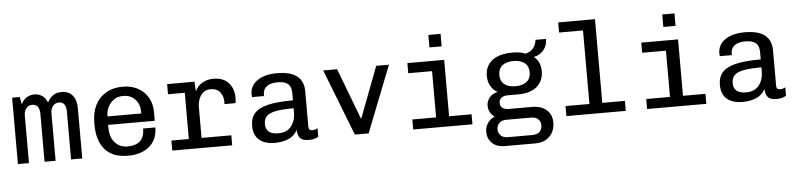

<svg xmlns="http://www.w3.org/2000/svg" viewBox="-50 -1002 6100 1472"><g transform="rotate(-5 3000.0 -266.5)"><path d="M53 0V-511H112L122 -454Q137 -486 164 -503.5Q191 -521 224 -521Q258 -521 284.5 -503Q311 -485 324 -450Q342 -484 368 -502.5Q394 -521 434 -521Q489 -521 518.5 -485.5Q548 -450 548 -386V0H462V-368Q462 -443 406 -443Q379 -443 361 -421.5Q343 -400 343 -368V0H258V-368Q258 -443 200 -443Q173 -443 155.5 -421.5Q138 -400 138 -368V0Z M900 10Q819 10 766.5 -22Q714 -54 689 -111.5Q664 -169 664 -245V-266Q664 -344 693 -401Q722 -458 776 -489.5Q830 -521 904 -521Q972 -521 1022.5 -493Q1073 -465 1100 -416.5Q1127 -368 1127 -307V-239H768V-222Q768 -143 806 -102Q844 -61 902 -61Q966 -61 999.5 -92Q1033 -123 1033 -188H1127Q1127 -95 1065 -42.5Q1003 10 900 10ZM769 -304H1029V-319Q1029 -375 994 -412.5Q959 -450 902 -450Q859 -450 829.5 -429Q800 -408 784.5 -375.5Q769 -343 769 -309Z M1241 0V-77H1375V-433H1246V-511H1456L1461 -436Q1478 -476 1516 -498.5Q1554 -521 1603 -521Q1678 -521 1718.5 -476.5Q1759 -432 1759 -363Q1759 -352 1758.5 -342.5Q1758 -333 1756 -320H1671V-341Q1671 -381 1647 -412Q1623 -443 1573 -443Q1539 -443 1517 -424Q1495 -405 1484 -375.5Q1473 -346 1473 -315V-77H1702V0Z M2031 10Q1952 10 1909.5 -27Q1867 -64 1867 -136Q1867 -195 1899.5 -232Q1932 -269 2004 -286Q2076 -303 2196 -303V-359Q2196 -407 2171 -429Q2146 -451 2089 -451Q2036 -451 2007 -429Q1978 -407 1978 -367V-355H1886Q1884 -372 1884 -377Q1884 -443 1940.5 -482Q1997 -521 2092 -521Q2296 -521 2296 -363V-92Q2296 -75 2303.5 -68.5Q2311 -62 2325 -62Q2348 -62 2365 -74V-9Q2337 10 2293 10Q2248 10 2228 -7.5Q2208 -25 2204 -73Q2178 -26 2131 -8Q2084 10 2031 10ZM1884 -376Q1884 -374 1883.5 -378.5Q1883 -383 1884 -377ZM2062 -61Q2130 -61 2163 -104.5Q2196 -148 2196 -211V-242Q2109 -242 2059 -232.5Q2009 -223 1987.5 -201Q1966 -179 1966 -141Q1966 -61 2062 -61Z M2646 0 2447 -511H2554L2703 -119H2706L2855 -511H2953L2752 0Z M3095 0V-77H3278V-433H3095V-511H3378V-77H3551V0ZM3274 -616V-712H3368V-616Z M3785 188Q3720 188 3685.5 153Q3651 118 3651 67Q3651 29 3672 -1Q3693 -31 3726 -45Q3703 -59 3691 -82Q3679 -105 3679 -131Q3679 -166 3701.5 -194Q3724 -222 3765 -230Q3693 -272 3693 -360Q3693 -434 3746.5 -477.5Q3800 -521 3905 -521Q3966 -521 4005 -504Q4045 -515 4065 -541Q4085 -567 4089 -603H4170Q4170 -553 4141.5 -518Q4113 -483 4067 -474V-472Q4116 -431 4116 -360Q4116 -286 4065.5 -242Q4015 -198 3920 -198H3838Q3808 -198 3790.5 -183.5Q3773 -169 3773 -145Q3773 -120 3790.5 -106.5Q3808 -93 3837 -93H4018Q4089 -93 4129.5 -56.5Q4170 -20 4170 40Q4170 105 4129.5 146.5Q4089 188 4015 188ZM3906 -262Q3961 -262 3992 -287Q4023 -312 4023 -359Q4023 -406 3992 -431Q3961 -456 3906 -456Q3851 -456 3820 -431Q3789 -406 3789 -359Q3789 -312 3820 -287Q3851 -262 3906 -262ZM3813 122H4002Q4039 122 4058 102.5Q4077 83 4077 54Q4077 26 4058.5 7Q4040 -12 4002 -12H3813Q3777 -12 3758 7.5Q3739 27 3739 55Q3739 83 3758 102.5Q3777 122 3813 122Z M4274 0V-77H4458V-643H4274V-721H4557V-77H4731V0Z M4895 0V-77H5078V-433H4895V-511H5178V-77H5351V0ZM5074 -616V-712H5168V-616Z M5631 10Q5552 10 5509.5 -27Q5467 -64 5467 -136Q5467 -195 5499.5 -232Q5532 -269 5604 -286Q5676 -303 5796 -303V-359Q5796 -407 5771 -429Q5746 -451 5689 -451Q5636 -451 5607 -429Q5578 -407 5578 -367V-355H5486Q5484 -372 5484 -377Q5484 -443 5540.5 -482Q5597 -521 5692 -521Q5896 -521 5896 -363V-92Q5896 -75 5903.5 -68.5Q5911 -62 5925 -62Q5948 -62 5965 -74V-9Q5937 10 5893 10Q5848 10 5828 -7.5Q5808 -25 5804 -73Q5778 -26 5731 -8Q5684 10 5631 10ZM5484 -376Q5484 -374 5483.5 -378.5Q5483 -383 5484 -377ZM5662 -61Q5730 -61 5763 -104.5Q5796 -148 5796 -211V-242Q5709 -242 5659 -232.5Q5609 -223 5587.5 -201Q5566 -179 5566 -141Q5566 -61 5662 -61Z"/></g></svg>

Font: Chivo Mono
Style: Regular
Weight: 400
Monospace: yes
Designer: Hector Gatti
Foundry: Omnibus-Type
Version: Version 1.008; ttfautohint (v1.8.4.7-5d5b)